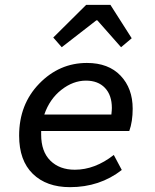

<svg xmlns="http://www.w3.org/2000/svg" viewBox="-20 -761 640 793"><path d="M269 12Q172 12 115.5 -43Q59 -98 59 -201Q59 -330 142 -415.5Q225 -501 339 -501Q428 -501 478 -448.5Q528 -396 528 -312Q528 -259 514 -220H150V-205Q150 -135 188 -97.5Q226 -60 289 -60Q372 -60 450 -121L483 -59Q392 12 269 12ZM335 -428Q282 -428 233.5 -390Q185 -352 163 -288H440Q442 -306 442 -315Q442 -368 413.5 -398Q385 -428 335 -428ZM235 -566 200 -606 336 -741H436L524 -603L480 -566L382 -677H378Z"/></svg>

Font: TypoPRO Source Code Pro
Style: Italic
Weight: 500
Italic angle: -11°
Monospace: yes
Designer: Paul D. Hunt, Teo Tuominen
Foundry: Adobe Systems Incorporated
Version: Version 1.030;PS 1.0;hotconv 1.0.84;makeotf.lib2.5.63406